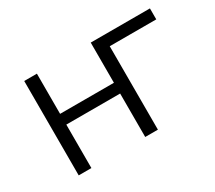

<svg xmlns="http://www.w3.org/2000/svg" viewBox="-98 -678 967 865"><g transform="rotate(-30 385.0 -245.5)"><path d="M95 0V-491H161V-282H441V-491H749V-434H507V0H441V-226H161V0Z"/></g></svg>

Font: Nunito Sans 9pt Light
Style: Regular
Weight: 300
Version: Version 3.101;gftools[0.9.27]